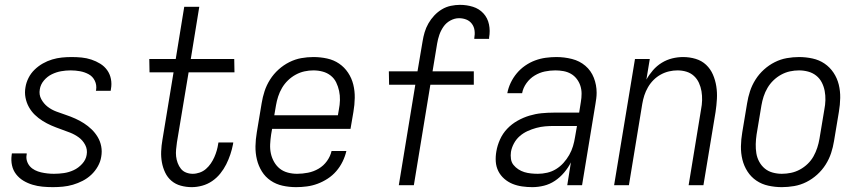

<svg xmlns="http://www.w3.org/2000/svg" viewBox="-20 -763 3540 791"><path d="M198 8Q176 8 155 6Q134 4 114 -2Q94 -8 76.5 -18.5Q59 -29 46.5 -45Q34 -61 29.5 -81.5Q25 -102 28 -124L29 -131H90V-127Q87 -113 91 -100Q95 -87 103.5 -77.5Q112 -68 124 -62Q136 -56 149 -53Q162 -50 175.5 -48.5Q189 -47 202 -47Q223 -47 243.5 -50Q264 -53 283.5 -62Q303 -71 318.5 -88Q334 -105 337 -125Q341 -147 331 -166Q321 -185 304.5 -197Q288 -209 269 -216.5Q250 -224 230 -231Q210 -238 191.5 -246Q173 -254 155.5 -265Q138 -276 123.5 -290Q109 -304 99 -322Q89 -340 85 -361Q81 -382 85 -404Q88 -423 97.5 -442Q107 -461 122.5 -476Q138 -491 156.5 -501.5Q175 -512 195 -518Q215 -524 235 -526Q255 -528 275 -528Q296 -528 316.5 -526Q337 -524 356.5 -517.5Q376 -511 393 -500.5Q410 -490 421.5 -474Q433 -458 437 -437.5Q441 -417 437 -396L436 -389H375L376 -393Q379 -413 370.5 -430.5Q362 -448 345.5 -457Q329 -466 310 -469.5Q291 -473 271 -473Q251 -473 231.5 -469.5Q212 -466 193.5 -457Q175 -448 161 -431.5Q147 -415 144 -395Q140 -373 150 -354.5Q160 -336 176 -323.5Q192 -311 212 -303.5Q232 -296 251.5 -289.5Q271 -283 290 -274.5Q309 -266 326 -255Q343 -244 357.5 -230Q372 -216 382.5 -198.5Q393 -181 397 -160Q401 -139 397 -117Q394 -97 383 -77.5Q372 -58 356 -43Q340 -28 320.5 -18Q301 -8 280.5 -2Q260 4 239 6Q218 8 198 8Z M770 8Q747 8 725 2Q703 -4 686.5 -18Q670 -32 660.5 -52Q651 -72 647 -94Q643 -116 644 -139.5Q645 -163 649 -186L695 -465H596L595 -520H704L739 -735H801L766 -520H945L946 -465H757L709 -177Q707 -162 705.5 -147.5Q704 -133 705.5 -119Q707 -105 712 -91.5Q717 -78 725.5 -67.5Q734 -57 747 -52Q760 -47 774 -47Q788 -47 802.5 -52Q817 -57 828.5 -67Q840 -77 848.5 -89.5Q857 -102 863 -115.5Q869 -129 873 -143Q877 -157 879 -171L880 -176H941L940 -169Q936 -148 929 -127Q922 -106 912 -86Q902 -66 887.5 -48Q873 -30 854 -17Q835 -4 813 2Q791 8 770 8Z M1200 8Q1171 8 1144 2Q1117 -4 1095 -19Q1073 -34 1059 -56.5Q1045 -79 1038.5 -105.5Q1032 -132 1032.5 -160.5Q1033 -189 1038 -218L1058 -338Q1062 -363 1070 -387.5Q1078 -412 1092.5 -435Q1107 -458 1127.5 -476.5Q1148 -495 1172 -507Q1196 -519 1221 -523.5Q1246 -528 1271 -528Q1300 -528 1327.5 -522Q1355 -516 1377 -501Q1399 -486 1414 -463.5Q1429 -441 1435.5 -414.5Q1442 -388 1441.5 -359.5Q1441 -331 1436 -302L1424 -232H1101L1097 -209Q1094 -189 1093 -169Q1092 -149 1096 -130.5Q1100 -112 1109.5 -95.5Q1119 -79 1133 -68Q1147 -57 1165.5 -52Q1184 -47 1204 -47Q1226 -47 1249 -51.5Q1272 -56 1292.5 -68Q1313 -80 1327 -99.5Q1341 -119 1346 -141H1407Q1402 -119 1391.5 -97.5Q1381 -76 1365.5 -58Q1350 -40 1330 -27Q1310 -14 1288.5 -6Q1267 2 1244.5 5Q1222 8 1200 8ZM1372 -288 1376 -311Q1380 -331 1380.5 -350.5Q1381 -370 1377 -388.5Q1373 -407 1365 -423.5Q1357 -440 1342.5 -451.5Q1328 -463 1309.5 -468Q1291 -473 1271 -473Q1253 -473 1234.5 -469Q1216 -465 1198.5 -455.5Q1181 -446 1166.5 -432Q1152 -418 1142 -401Q1132 -384 1126 -365.5Q1120 -347 1117 -329L1110 -288Z M1685 0H1623L1691 -414H1583L1582 -469H1700L1721 -593Q1724 -612 1729.5 -630.5Q1735 -649 1745 -666.5Q1755 -684 1769 -699Q1783 -714 1800.5 -724.5Q1818 -735 1837.5 -739Q1857 -743 1875 -743Q1903 -743 1928.5 -735Q1954 -727 1971.5 -708Q1989 -689 1994.5 -662.5Q2000 -636 1995 -608V-603H1934V-606Q1937 -622 1935 -637.5Q1933 -653 1924 -665Q1915 -677 1901 -682.5Q1887 -688 1871 -688Q1853 -688 1835.5 -678.5Q1818 -669 1807 -653Q1796 -637 1790 -619.5Q1784 -602 1781 -584L1762 -469H1932V-414H1753Z M2173 8Q2152 8 2131 5Q2110 2 2091.5 -5.5Q2073 -13 2057.5 -26.5Q2042 -40 2033 -58Q2024 -76 2022.5 -97Q2021 -118 2025 -140Q2029 -164 2040 -188.5Q2051 -213 2069.5 -232.5Q2088 -252 2112 -265.5Q2136 -279 2161 -286.5Q2186 -294 2211 -296.5Q2236 -299 2261 -299H2366L2373 -343Q2376 -360 2376 -377Q2376 -394 2371 -409.5Q2366 -425 2356 -438Q2346 -451 2332 -459Q2318 -467 2301.5 -470Q2285 -473 2268 -473Q2246 -473 2224.5 -468.5Q2203 -464 2183 -452Q2163 -440 2149 -420.5Q2135 -401 2131 -379H2070Q2074 -401 2084 -422Q2094 -443 2109 -461Q2124 -479 2143.5 -492.5Q2163 -506 2184.5 -514Q2206 -522 2228.5 -525Q2251 -528 2272 -528Q2305 -528 2336.5 -520Q2368 -512 2391.5 -492Q2415 -472 2426.5 -442.5Q2438 -413 2438 -381Q2438 -369 2436.5 -357.5Q2435 -346 2433 -334L2378 0H2317L2332 -94Q2321 -72 2304 -52Q2287 -32 2266 -18Q2245 -4 2221 2Q2197 8 2173 8ZM2196 -47Q2215 -47 2234.5 -51.5Q2254 -56 2271 -66.5Q2288 -77 2301.5 -92Q2315 -107 2325 -124.5Q2335 -142 2340.5 -160.5Q2346 -179 2349 -198L2357 -244H2262Q2244 -244 2226 -242.5Q2208 -241 2189.5 -236Q2171 -231 2153.5 -223Q2136 -215 2121.5 -202.5Q2107 -190 2097.5 -172.5Q2088 -155 2085 -137Q2083 -123 2085 -108.5Q2087 -94 2095.5 -83.5Q2104 -73 2115.5 -65.5Q2127 -58 2140 -54Q2153 -50 2167.5 -48.5Q2182 -47 2196 -47Z M2510 0 2596 -520H2657L2643 -435Q2654 -455 2670 -473.5Q2686 -492 2706.5 -504.5Q2727 -517 2749.5 -522.5Q2772 -528 2794 -528Q2821 -528 2846 -520.5Q2871 -513 2889 -496Q2907 -479 2917 -456Q2927 -433 2931 -407.5Q2935 -382 2933.5 -355.5Q2932 -329 2928 -302L2878 0H2817L2868 -311Q2872 -331 2872.5 -350Q2873 -369 2870 -387Q2867 -405 2859.5 -421.5Q2852 -438 2839 -450Q2826 -462 2808.5 -467.5Q2791 -473 2771 -473Q2754 -473 2736.5 -469Q2719 -465 2702.5 -456Q2686 -447 2672.5 -433.5Q2659 -420 2649.5 -403.5Q2640 -387 2634.5 -370Q2629 -353 2626 -335L2571 0Z M3201 8Q3173 8 3145.5 2Q3118 -4 3096 -19Q3074 -34 3059.5 -56.5Q3045 -79 3038.5 -105.5Q3032 -132 3032.5 -160.5Q3033 -189 3038 -218L3058 -338Q3062 -363 3070 -387.5Q3078 -412 3092.5 -435Q3107 -458 3127.5 -476.5Q3148 -495 3172 -507Q3196 -519 3221.5 -523.5Q3247 -528 3272 -528Q3300 -528 3327.5 -522Q3355 -516 3377 -501Q3399 -486 3414 -463.5Q3429 -441 3435.5 -414.5Q3442 -388 3441.5 -359.5Q3441 -331 3436 -302L3416 -182Q3412 -157 3404 -132.5Q3396 -108 3381.5 -85Q3367 -62 3346.5 -43.5Q3326 -25 3302 -13Q3278 -1 3252 3.5Q3226 8 3201 8ZM3201 -47Q3220 -47 3239 -51Q3258 -55 3275.5 -64.5Q3293 -74 3307.5 -88Q3322 -102 3331.5 -119Q3341 -136 3347 -154.5Q3353 -173 3356 -191L3376 -311Q3380 -331 3380.5 -350.5Q3381 -370 3377.5 -388.5Q3374 -407 3365.5 -423.5Q3357 -440 3342.5 -451.5Q3328 -463 3309.5 -468Q3291 -473 3272 -473Q3253 -473 3234.5 -469Q3216 -465 3198.5 -455.5Q3181 -446 3166.5 -432Q3152 -418 3142 -401Q3132 -384 3126 -365.5Q3120 -347 3117 -329L3097 -209Q3094 -189 3093.5 -169.5Q3093 -150 3096 -131.5Q3099 -113 3108 -96.5Q3117 -80 3131 -68.5Q3145 -57 3163.5 -52Q3182 -47 3201 -47Z"/></svg>

Font: Iosevka Term Curly Lt Obl
Style: Regular
Weight: 300
Italic angle: -9°
Designer: Belleve Invis
Foundry: Belleve Invis
Version: Version 32.3.0